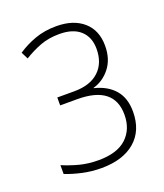

<svg xmlns="http://www.w3.org/2000/svg" viewBox="-92 -921 487 570"><g transform="rotate(-20 151.5 -636.0)"><path d="M133 -415Q102 -415 73 -421.5Q44 -428 21 -437V-465Q47 -454 74 -447Q101 -440 133 -440Q192 -440 221.5 -467.5Q251 -495 251 -541Q251 -632 135 -632H81V-657H135Q185 -657 212.5 -682.5Q240 -708 240 -753Q240 -790 217 -811Q194 -832 151 -832Q117 -832 90.5 -822Q64 -812 38 -796L27 -818Q52 -835 82.5 -846Q113 -857 150 -857Q204 -857 235.5 -829.5Q267 -802 267 -753Q267 -711 245.5 -683.5Q224 -656 192 -647V-646Q233 -636 255.5 -610Q278 -584 278 -541Q278 -481 239.5 -448Q201 -415 133 -415Z"/></g></svg>

Font: Noto Sans Tamil UI SemiCondensed Thin
Style: Regular
Weight: 100
Width: 4
Designer: Jelle Bosma - Monotype Design Team
Foundry: Monotype Imaging Inc.
Version: Version 2.004; ttfautohint (v1.8.4.7-5d5b)